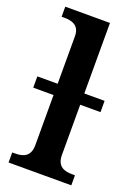

<svg xmlns="http://www.w3.org/2000/svg" viewBox="-145 -820 627 880"><g transform="rotate(20 168.0 -380.0)"><path d="M15 0H321V-49H308C273 -49 233 -57 233 -116V-361H332V-416H233V-760H15V-711H28C62 -711 103 -703 103 -648V-416H4V-361H103V-116C103 -57 63 -49 28 -49H15Z"/></g></svg>

Font: Noto Serif Semi
Style: Regular
Weight: 600
Designer: Monotype Design Team
Foundry: Monotype Imaging Inc.
Version: Version 1.002